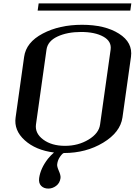

<svg xmlns="http://www.w3.org/2000/svg" viewBox="-20 -895 790 1123"><path d="M565.4 -167 627 -604.5Q633.8 -653.3 584.5 -680.7Q535.2 -708 454.1 -708Q373 -708 315.9 -681.2Q258.8 -654.3 252 -604.5L190.4 -167Q183.6 -115.2 232.9 -78.6Q282.2 -42 360.4 -42Q437.5 -42 498 -78.6Q558.6 -115.2 565.4 -167ZM696.3 -208Q683.6 -121.1 583.5 -60.5Q483.4 0 354.5 0Q346.7 0 332 20.5Q317.4 41 314.5 65.4Q312.5 78.1 324.2 104.5Q335.9 130.9 334 146.5Q330.1 175.8 308.6 191.9Q287.1 208 262.7 208Q236.3 208 220.7 191.9Q205.1 175.8 209 146.5Q216.8 89.8 260.7 33.2Q277.3 12.7 295.9 -2.9Q188.5 -16.6 124.5 -74.7Q60.5 -132.8 71.3 -208L121.1 -562.5Q132.8 -647.5 230 -698.7Q327.1 -750 460 -750Q593.8 -750 675.8 -698.2Q757.8 -646.5 746.1 -562.5ZM748 -875 742.2 -833H200.2L206.1 -875Z"/></svg>

Font: okolaks
Style: BoldItalic
Weight: 600
Width: 8
Italic angle: -8°
Version: Version 000.6.0